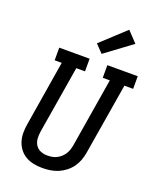

<svg xmlns="http://www.w3.org/2000/svg" viewBox="-178 -1091 973 1200"><g transform="rotate(20 309.0 -491.0)"><path d="M254 8Q224 8 195.5 2.5Q167 -3 142.5 -17Q118 -31 101 -53Q84 -75 75.5 -102Q67 -129 67 -158.5Q67 -188 72 -217L143 -651H96V-735H298V-651H240L166 -204Q162 -180 163.5 -156Q165 -132 177 -113Q189 -94 210 -85Q231 -76 255 -76Q255 -76 255.5 -76Q256 -76 256 -76Q271 -76 286.5 -78.5Q302 -81 316.5 -88Q331 -95 343.5 -106Q356 -117 365 -130.5Q374 -144 379 -159Q384 -174 387 -189L463 -651H416V-735H618V-651H560L481 -175Q477 -150 467.5 -124.5Q458 -99 442 -77Q426 -55 404 -38Q382 -21 357 -10.5Q332 0 305.5 4Q279 8 254 8ZM358 -789 308 -841 469 -990 535 -920Z"/></g></svg>

Font: Iosevka Curly Slab MdEx
Style: Italic
Weight: 500
Width: 7
Italic angle: -9°
Monospace: yes
Designer: Belleve Invis
Foundry: Belleve Invis
Version: Version 11.0.0; ttfautohint (v1.8.3)